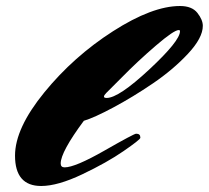

<svg xmlns="http://www.w3.org/2000/svg" viewBox="-20 -615 695 639"><path d="M259 -213Q182 -109 182 -71Q182 -58 195 -58Q230 -58 328 -114Q426 -170 433 -170Q447 -170 447 -158V-156Q446 -150 391 -112Q336 -74 254 -35Q172 4 117 4Q30 4 30 -97Q30 -188 127.5 -307.5Q225 -427 356 -511Q487 -595 579 -595Q619 -595 637 -572Q655 -549 655 -529Q655 -489 605.5 -436Q556 -383 489 -337.5Q422 -292 357.5 -257.5Q293 -223 259 -213ZM575 -515Q559 -515 498.5 -463Q438 -411 386 -358L334 -306Q326 -298 326 -293.5Q326 -289 335 -289Q375 -289 477 -384Q579 -479 579 -511Q579 -515 575 -515Z"/></svg>

Font: Mrs Sheppards
Style: Regular
Weight: 400
Version: Version 1.000